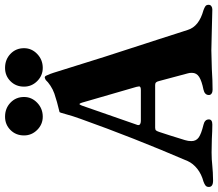

<svg xmlns="http://www.w3.org/2000/svg" viewBox="-78 -806 884 779"><g transform="rotate(-90 364.5 -417.0)"><path d="M-5 -12Q-5 -21 0.5 -25.5Q6 -30 17 -34Q47 -42 68.5 -59Q90 -76 100 -98Q195 -319 271 -532Q283 -565 290 -591.5Q297 -618 299 -618Q342 -628 374 -639Q391 -645 406 -655Q421 -665 429 -674Q437 -678 439 -678Q444 -678 447 -671Q454 -656 458 -643Q520 -441 595 -213L632 -98Q646 -52 712 -34Q723 -30 728.5 -26Q734 -22 734 -13Q734 -6 728.5 -2Q723 2 715 2Q695 2 635 0Q573 -2 549 -2Q529 -2 473 0Q427 3 389 3Q380 3 374 -1Q368 -5 368 -12Q368 -29 390 -34Q425 -41 441.5 -51.5Q458 -62 458 -81Q458 -91 456 -97L425 -213Q423 -222 419.5 -226Q416 -230 409 -230H235Q227 -230 224 -226Q221 -222 218 -213L204 -170Q201 -159 195 -141Q189 -123 185 -109Q181 -96 181 -83Q181 -64 195.5 -53.5Q210 -43 247 -34Q269 -29 269 -12Q269 2 248 2Q225 2 189 0L135 -1Q107 -1 80 2Q71 3 53 4Q35 5 21 5Q-5 5 -5 -12ZM388 -288Q403 -288 403 -295Q403 -296 401 -306L337 -527Q334 -537 331 -537Q329 -537 325 -527L248 -306Q246 -302 246 -298Q246 -293 251 -290.5Q256 -288 263 -288ZM204 -762Q204 -795 226 -817Q248 -839 280 -839Q314 -839 337 -817Q360 -795 360 -762Q360 -731 336.5 -708.5Q313 -686 280 -686Q249 -686 226.5 -708.5Q204 -731 204 -762ZM402 -762Q402 -795 424 -817Q446 -839 478 -839Q512 -839 535 -817Q558 -795 558 -762Q558 -731 534.5 -708.5Q511 -686 478 -686Q447 -686 424.5 -708.5Q402 -731 402 -762Z"/></g></svg>

Font: EB Garamond ExtraBold
Style: Regular
Weight: 800
Designer: Georg Duffner and Octavio Pardo
Foundry: Georg Duffner
Version: Version 1.000